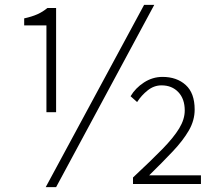

<svg xmlns="http://www.w3.org/2000/svg" viewBox="-20 -761 907 794"><path d="M172 -297V-656H80V-685Q112 -692 134.5 -702Q157 -712 176 -728H212V-297ZM169 13 576 -741H618L212 13ZM530 0V-27Q604 -96 651 -144Q698 -192 721 -230Q744 -268 744 -304Q744 -352 717.5 -380Q691 -408 648 -408Q617 -408 591 -387.5Q565 -367 547 -339L520 -363Q540 -397 575.5 -420Q611 -443 652 -443Q711 -443 748 -409.5Q785 -376 785 -308Q785 -263 761 -221.5Q737 -180 695 -135.5Q653 -91 597 -36H811V0Z"/></svg>

Font: Noto Sans HK Thin ExtraLight
Style: Regular
Weight: 250
Version: Version 2.004-H2;hotconv 1.0.118;makeotfexe 2.5.65603